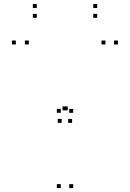

<svg xmlns="http://www.w3.org/2000/svg" viewBox="-20 -946 660 976"><path d="M352 -372.5V-392.5H332V-372.5ZM289 -372.5V-392.5H269V-372.5ZM289 10V-10H269V10ZM352 10V-10H332V10ZM293.5 -321.5V-341.5H273.5V-321.5ZM346.5 -321.5V-341.5H326.5V-321.5ZM579.5 -720V-740H559.5V-720ZM516 -720V-740H496V-720ZM324.5 -385V-405H304.5V-385ZM318 -385V-405H298V-385ZM126.5 -720V-740H106.5V-720ZM60.5 -720V-740H40.5V-720ZM167 -905.5V-925.5H147V-905.5ZM167 -855.5V-875.5H147V-855.5ZM474 -855.5V-875.5H454V-855.5ZM474 -905.5V-925.5H454V-905.5Z"/></svg>

Font: Monaspace Argon Dots Var
Style: Regular
Weight: 400
Designer: Riley Cran and the Lettermatic Team
Version: Version 1.100 (Monaspace Argon Dots)